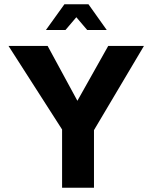

<svg xmlns="http://www.w3.org/2000/svg" viewBox="-20 -883 719 903"><path d="M422 0H272V-274L20 -667H204L344 -409L489 -667H657L422 -271ZM396 -863 482 -742H390L339 -802L288 -742H196L283 -863Z"/></svg>

Font: XXII Aven Bold
Style: Regular
Weight: 700
Designer: Lecter Johnson
Foundry: Doubletwo Studios
Version: Version 1.001